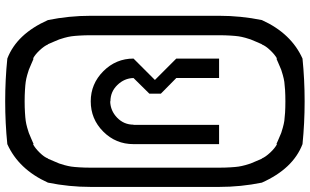

<svg xmlns="http://www.w3.org/2000/svg" viewBox="-292 -624 1207 748"><g transform="rotate(-90 312.0 -249.5)"><path d="M458.3 225.8Q473.3 217.5 490.4 199.6Q507.5 181.7 513.3 166.7H514.2Q516.7 160.8 523.8 144.6Q530.8 128.3 532.9 122.9Q535 117.5 539.2 102.5Q543.3 87.5 545 75.8Q546.7 64.2 547.9 44.2Q549.2 24.2 549.2 0V-500Q549.2 -524.2 547.9 -544.2Q546.7 -564.2 545 -575.8Q543.3 -587.5 539.2 -602.5Q535 -617.5 532.9 -622.9Q530.8 -628.3 523.8 -644.6Q516.7 -660.8 514.2 -666.7H513.3Q507.5 -680.8 490.8 -698.8Q474.2 -716.7 458.3 -725V-722.5Q452.5 -725 436.2 -732.1Q420 -739.2 414.6 -741.2Q409.2 -743.3 394.2 -747.5Q379.2 -751.7 367.5 -753.3Q355.8 -755 335.8 -756.2Q315.8 -757.5 291.7 -757.5Q267.5 -757.5 247.5 -756.2Q227.5 -755 215.8 -753.3Q204.2 -751.7 189.2 -747.5Q174.2 -743.3 168.8 -741.2Q163.3 -739.2 147.1 -732.1Q130.8 -725 125 -722.5V-725Q109.2 -716.7 91.7 -698.8Q74.2 -680.8 69.2 -666.7H68.3Q65.8 -660.8 58.8 -644.6Q51.7 -628.3 49.6 -622.9Q47.5 -617.5 43.3 -602.5Q39.2 -587.5 37.5 -575.8Q35.8 -564.2 34.6 -544.2Q33.3 -524.2 33.3 -500V0Q33.3 24.2 34.6 44.2Q35.8 64.2 37.5 75.8Q39.2 87.5 43.3 102.5Q47.5 117.5 49.6 122.9Q51.7 128.3 58.8 144.6Q65.8 160.8 68.3 166.7H69.2Q75 180.8 92.1 199.2Q109.2 217.5 125 225.8V223.3Q130.8 225.8 147.1 232.9Q163.3 240 168.8 242.1Q174.2 244.2 189.2 248.3Q204.2 252.5 215.8 254.2Q227.5 255.8 247.5 257.1Q267.5 258.3 291.7 258.3Q315.8 258.3 335.8 257.1Q355.8 255.8 367.5 254.2Q379.2 252.5 394.2 248.3Q409.2 244.2 414.6 242.1Q420 240 436.2 232.9Q452.5 225.8 458.3 223.3ZM458.3 325Q376.7 333.3 291.7 333.3Q206.7 333.3 125 325Q29.2 288.3 -25 166.7Q-41.7 85 -41.7 0V-500Q-41.7 -585 -25 -666.7Q26.7 -780.8 125 -825Q206.7 -833.3 291.7 -833.3Q376.7 -833.3 458.3 -825Q554.2 -788.3 608.3 -666.7Q625 -585 625 -500V0Q625 85 608.3 166.7Q556.7 280.8 458.3 325ZM382.5 -166.7 321.7 -226.7V-271.7L382.5 -333.3Q381.7 -369.2 355.4 -396.2Q329.2 -423.3 291.7 -423.3V-424.2Q255 -423.3 227.9 -397.1Q200.8 -370.8 200.8 -333.3H200V0H125V-333.3Q125 -402.5 173.8 -451.2Q222.5 -500 291.7 -500Q360 -500 409.2 -450.8Q458.3 -401.7 458.3 -333.3L375 -250L458.3 -166.7V0H382.5Z"/></g></svg>

Font: 0xA000-Mono
Style: Mono
Weight: 400
Version: Version 0.1